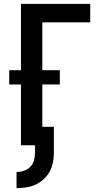

<svg xmlns="http://www.w3.org/2000/svg" viewBox="-20 -755 540 998"><path d="M66 223V139Q86 139 105 132.5Q124 126 137.5 112Q151 98 156.5 78.5Q162 59 162 39V0H89V-316H28V-390H89V-735H449V-639H200V-390H291V-316H200V-96H260V39Q260 64 255 89.5Q250 115 238 137Q226 159 207 176.5Q188 194 165 204.5Q142 215 116.5 219Q91 223 66 223Z"/></svg>

Font: Iosevka Fixed
Style: Bold
Weight: 700
Monospace: yes
Designer: Belleve Invis
Foundry: Belleve Invis
Version: Version 32.3.0